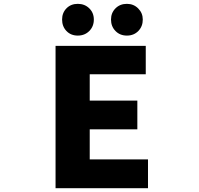

<svg xmlns="http://www.w3.org/2000/svg" viewBox="-20 -984 1040 1004"><path d="M270.5 0V-744.1H742.2V-595.7H449.2V-458H698.2V-307.6H449.2V-150.4H753.9V0ZM304.7 -881.8Q304.7 -917 327.6 -940.4Q350.6 -963.9 386.7 -963.9Q422.9 -963.9 446.8 -940.4Q470.7 -917 470.7 -881.8Q470.7 -845.7 446.8 -821.8Q422.9 -797.9 386.7 -797.9Q350.6 -797.9 327.6 -821.8Q304.7 -845.7 304.7 -881.8ZM560.5 -881.8Q560.5 -917 584 -940.4Q607.4 -963.9 643.6 -963.9Q678.7 -963.9 702.6 -939.9Q726.6 -916 726.6 -881.8Q726.6 -845.7 703.1 -821.8Q679.7 -797.9 643.6 -797.9Q607.4 -797.9 584 -821.8Q560.5 -845.7 560.5 -881.8Z"/></svg>

Font: GenEi Gothic M Heavy
Style: Regular
Weight: 800
Designer: o_tamon (Modified); [Source Han Sans]
Ryoko NISHIZUKA  (kana & ideographs); Paul D. Hunt (Latin, Greek & Cyrillic); Wenl
Version: Version 1.1a;Original Version 1.004